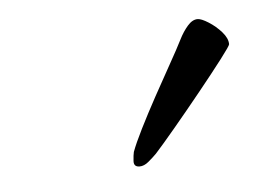

<svg xmlns="http://www.w3.org/2000/svg" viewBox="-29 -702 341 256"><g transform="rotate(-5 141.0 -573.5)"><path d="M149 -479Q141 -479 141.5 -487Q142 -495 143 -499Q147 -510 156.5 -529Q166 -548 178 -570Q190 -592 201 -611.5Q212 -631 218 -643Q223 -653 229.5 -660.5Q236 -668 243 -668Q248 -668 257.5 -662Q267 -656 274.5 -647.5Q282 -639 282 -631Q282 -629 269 -612Q256 -595 237 -571.5Q218 -548 200 -526.5Q182 -505 172 -494Q167 -489 161 -484Q155 -479 149 -479Z"/></g></svg>

Font: EB Garamond
Style: Italic
Weight: 400
Italic angle: -17.2°
Designer: Georg Duffner and Octavio Pardo
Foundry: Georg Duffner
Version: Version 1.001